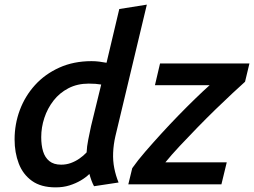

<svg xmlns="http://www.w3.org/2000/svg" viewBox="-20 -796 1097 829"><path d="M220 13Q157 13 118 -15Q79 -43 61 -90Q43 -137 43 -194Q43 -260 65.5 -320.5Q88 -381 131 -428.5Q174 -476 236 -504Q298 -532 375 -532Q392 -532 408 -530Q424 -528 440 -525L495 -757L614 -776L478 -207Q470 -172 468.5 -137Q467 -102 473.5 -69.5Q480 -37 492 -8L386 8Q380 -3 375 -16.5Q370 -30 366 -45Q351 -30 329 -17Q307 -4 280 4.5Q253 13 220 13ZM244 -85Q266 -85 285.5 -92Q305 -99 322.5 -111Q340 -123 354 -138Q355 -163 361 -193Q367 -223 373 -251L417 -431Q403 -433 392.5 -434Q382 -435 363 -435Q314 -435 275.5 -415Q237 -395 211 -361.5Q185 -328 171.5 -287Q158 -246 158 -204Q158 -169 166 -142.5Q174 -116 193 -100.5Q212 -85 244 -85ZM534 0 551 -70Q575 -104 607.5 -141.5Q640 -179 676.5 -219Q713 -259 750 -297Q787 -335 822 -369Q857 -403 885 -428H649L671 -522H1057L1038 -443Q1017 -424 983.5 -393Q950 -362 911 -324Q872 -286 832 -245Q792 -204 756 -165.5Q720 -127 694 -95H959L936 0Z"/></svg>

Font: Ubuntu Sans SemiBold
Style: Italic
Weight: 600
Italic angle: -13.5°
Designer: Dalton Maag Ltd
Foundry: Dalton Maag Ltd
Version: Version 1.006